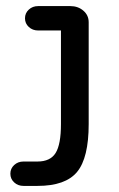

<svg xmlns="http://www.w3.org/2000/svg" viewBox="-20 -610 392 630"><path d="M211 -590Q236 -590 253.5 -575Q271 -560 271 -537V-203Q271 -92 233 -46Q195 0 103 0H57Q39 0 26.5 -11.5Q14 -23 14 -40Q14 -57 26.5 -68.5Q39 -80 57 -80H103Q145 -80 162.5 -108Q180 -136 180 -203V-510H105Q87 -510 74.5 -521.5Q62 -533 62 -550Q62 -567 74.5 -578.5Q87 -590 105 -590Z"/></svg>

Font: VarelaRound
Style: Regular
Weight: 400
Designer: Joe Prince, Avraham Cornfeld
Foundry: Joe Prince, Avraham Cornfeld
Version: Version 2.000;PS 002.000;hotconv 1.0.88;makeotf.lib2.5.64775